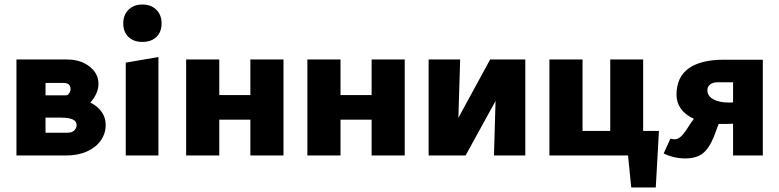

<svg xmlns="http://www.w3.org/2000/svg" viewBox="-20 -690 3458 852"><path d="M449 -136Q449 -98 427.5 -67Q406 -36 366 -18Q326 0 273 0H53V-426H278Q337 -426 377 -395Q417 -364 417 -318Q417 -276 381 -235Q413 -219 431 -193.5Q449 -168 449 -136ZM182 -322V-267H273Q281 -267 287 -276Q293 -285 293 -294Q293 -322 262 -322ZM320 -136Q320 -168 250 -168H182V-101H278Q299 -101 309.5 -111Q320 -121 320 -136Z M538 -412 683 -437V0H538ZM527 -586Q527 -624 550.5 -647Q574 -670 612 -670Q650 -670 673.5 -647Q697 -624 697 -586Q697 -548 674 -526Q651 -504 612 -504Q573 -504 550 -526Q527 -548 527 -586Z M1238 -426V0H1091V-159H953V0H806V-426H953V-268H1091V-426Z M1776 -426V0H1629V-159H1491V0H1344V-426H1491V-268H1629V-426Z M2311 0H2172L2179 -242L2046 0H1882V-426H2022L2014 -167L2155 -426H2311Z M2904 -109 2890 142H2781L2767 0H2418V-426H2565V-109H2688V-426H2834V-109Z M3365 -425V0H3233V-141Q3218 -140 3188 -140H3169L3148 -84Q3126 -30 3097.5 -8.5Q3069 13 3021 13Q2970 13 2925 -9L2955 -75Q2962 -72 2975 -72Q2988 -72 3002.5 -85Q3017 -98 3042 -139L3059 -163Q3021 -180 3001.5 -207.5Q2982 -235 2982 -269Q2982 -348 3036 -386.5Q3090 -425 3191 -425ZM3233 -236V-325H3165Q3144 -325 3131.5 -315.5Q3119 -306 3119 -289Q3119 -265 3144.5 -250Q3170 -235 3214 -235Q3227 -235 3233 -236Z"/></svg>

Font: Ysabeau Ultrabold
Style: Regular
Weight: 800
Designer: Christian Thalmann (Catharsis Fonts)
Version: Version 0.003